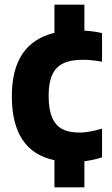

<svg xmlns="http://www.w3.org/2000/svg" viewBox="-20 -687 481 827"><path d="M189.5 -275Q189.5 -216.5 204.2 -181.5Q219 -146.5 248 -131.2Q277 -116 322 -116Q363.5 -116 419.5 -133V-9.5Q386 2 343.5 7.5V120H214.5V3Q31 -35.5 31 -272.5Q31 -501.5 214.5 -545.5V-667H343.5V-555Q382.5 -553 419.5 -544.5V-421Q375.5 -429.5 335.5 -429.5Q284 -429.5 252.2 -414Q220.5 -398.5 205 -364.8Q189.5 -331 189.5 -275Z"/></svg>

Font: Encode Sans Semi Condensed
Style: Bold
Weight: 700
Width: 4
Designer: Multiple Designers
Foundry: Impallari Type
Version: Version 2.000